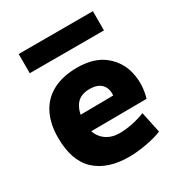

<svg xmlns="http://www.w3.org/2000/svg" viewBox="-166 -804 873 930"><g transform="rotate(-30 270.5 -338.5)"><path d="M289.1 11.2Q168.5 11.2 101.8 -50.5Q35.2 -112.3 35.2 -240.7Q35.2 -320.8 64.7 -376.7Q94.2 -432.6 150.1 -461.2Q206.1 -489.7 284.2 -489.7Q378.9 -489.7 435.1 -444.1Q491.2 -398.4 506.3 -329.1Q521.5 -259.8 500.5 -190.4L90.8 -187.5L95.2 -282.2L368.7 -285.2Q371.1 -307.6 363.8 -326.7Q356.4 -345.7 337.2 -357.7Q317.9 -369.6 285.6 -369.6Q231.4 -370.1 206.5 -334.7Q181.6 -299.3 181.6 -240.2Q181.6 -203.1 195.8 -174.1Q210 -145 238 -128.2Q266.1 -111.3 306.2 -111.3Q338.9 -111.3 375.5 -118.7Q412.1 -126 448.7 -140.1L473.6 -22.9Q439 -8.3 385.7 1.5Q332.5 11.2 289.1 11.2ZM72.8 -688H487.8V-580.6H72.8Z"/></g></svg>

Font: DavidDev Light
Style: Regular
Weight: 300
Designer: David.dev
Foundry: David.dev
Version: Version 1.001;FEAKit 1.0